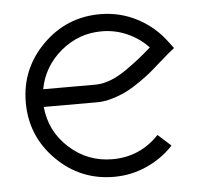

<svg xmlns="http://www.w3.org/2000/svg" viewBox="-42 -526 620 588"><g transform="rotate(-5 267.5 -232.0)"><path d="M253.9 -268.1Q275.4 -268.1 299.8 -277.3Q324.2 -286.6 349.4 -304.2Q374.5 -321.8 391.1 -335Q407.7 -348.1 429.2 -367.2Q401.4 -396.5 364.5 -412.8Q327.6 -429.2 286.1 -429.2Q215.3 -429.2 160.4 -383.1Q105.5 -336.9 92.8 -268.1ZM89.8 -213.9Q96.7 -138.7 153.1 -87.4Q209.5 -36.1 286.1 -36.1Q370.6 -36.1 429.2 -98.1L469.2 -62Q434.1 -24.4 386.5 -3.2Q338.9 18.1 286.1 18.1Q182.6 18.1 109.4 -55.2Q36.1 -128.4 36.1 -231.9Q36.1 -335.4 109.4 -408.7Q182.6 -481.9 286.1 -481.9Q347.2 -481.9 399.9 -454.3Q452.6 -426.8 487.8 -378.9L502.9 -358.9L482.9 -342.8Q478 -338.9 458.3 -321.3Q438.5 -303.7 425.5 -292.7Q412.6 -281.7 388.9 -265.1Q365.2 -248.5 345.9 -238.8Q326.7 -229 301.8 -221.4Q276.9 -213.9 253.9 -213.9Z"/></g></svg>

Font: Rawengulk
Style: Demibold
Weight: 600
Version: Version 0.92